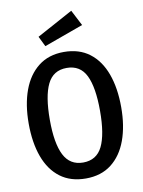

<svg xmlns="http://www.w3.org/2000/svg" viewBox="-102 -1016 819 1100"><g transform="rotate(-10 307.5 -466.5)"><path d="M576.9 -353.8Q576.9 -244.6 546.7 -161.8Q516.4 -79 456.4 -32.6Q396.4 13.8 307.7 13.8Q219 13.8 159 -31.3Q99 -76.4 68.7 -159Q38.5 -241.5 38.5 -352.8Q38.5 -462.1 68.7 -545.1Q99 -628.2 159 -675.1Q219 -722.1 307.7 -722.1Q396.4 -722.1 456.4 -676.4Q516.4 -630.8 546.7 -547.9Q576.9 -465.1 576.9 -353.8ZM453.8 -353.8Q453.8 -491.3 420 -560.3Q386.2 -629.2 307.7 -629.2Q229.2 -629.2 195.4 -559.7Q161.5 -490.3 161.5 -352.8Q161.5 -215.9 196.4 -147.4Q231.3 -79 307.7 -79Q386.2 -79 420 -147.9Q453.8 -216.9 453.8 -353.8ZM390.8 -947.2 437.9 -855.9 209.7 -773.3 180.5 -832.8Z"/></g></svg>

Font: Fira Code Medium
Style: Regular
Weight: 500
Designer: Carrois Corporate, Edenspiekermann AG, Nikita Prokopov
Foundry: Carrois Corporate, Edenspiekermann AG, Nikita Prokopov
Version: Version 6.002